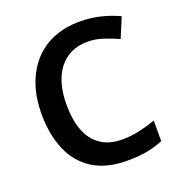

<svg xmlns="http://www.w3.org/2000/svg" viewBox="-132 -836 899 958"><g transform="rotate(-20 317.5 -357.0)"><path d="M397 -616Q348 -616 310 -598Q272 -580 245.5 -546Q219 -512 205.5 -464Q192 -416 192 -356Q192 -275 214 -217.5Q236 -160 281.5 -129Q327 -98 396 -98Q442 -98 484.5 -107.5Q527 -117 574 -133V-24Q530 -6 485.5 2Q441 10 383 10Q273 10 201 -35.5Q129 -81 94 -163.5Q59 -246 59 -357Q59 -438 81.5 -505Q104 -572 146.5 -621Q189 -670 252 -697Q315 -724 397 -724Q451 -724 503.5 -711.5Q556 -699 602 -677L558 -572Q520 -589 479.5 -602.5Q439 -616 397 -616Z"/></g></svg>

Font: Noto Sans Thai SemiBold
Style: Regular
Weight: 600
Version: Version 2.001